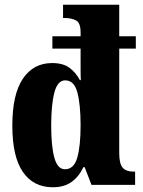

<svg xmlns="http://www.w3.org/2000/svg" viewBox="-20 -780 603 810"><path d="M203 10Q121 10 76.5 -54.5Q32 -119 32 -250Q32 -382 76.5 -448Q121 -514 200 -514Q246 -514 273 -494Q300 -474 317 -442H321Q320 -458 320 -488Q320 -518 320 -546V-575H201V-627H320V-643Q320 -684 300.5 -694Q281 -704 254 -704H246V-760H483V-627H553V-575H483V-135Q483 -89 497.5 -72.5Q512 -56 543 -56H550V0H366L337 -75H332Q313 -35 282 -12.5Q251 10 203 10ZM254 -66Q292 -66 306 -115Q320 -164 320 -252Q320 -338 306.5 -389.5Q293 -441 255 -441Q223 -441 209.5 -390Q196 -339 196 -251Q196 -162 209.5 -114Q223 -66 254 -66Z"/></svg>

Font: Noto Serif Bengali ExtraCondensed Black
Style: Regular
Weight: 900
Width: 2
Designer: Juan Bruce, Universal Thirst, Indian Type Foundry and the Monotype Design Team.
Foundry: Monotype Imaging Inc.
Version: Version 2.003; ttfautohint (v1.8.4.7-5d5b)